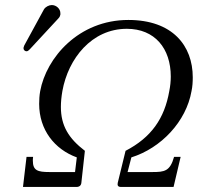

<svg xmlns="http://www.w3.org/2000/svg" viewBox="-20 -740 783 760"><path d="M500 -117C618 -154 717 -259 738 -379C742 -397 743 -416 743 -434C743 -559 663 -661 488 -661C291 -661 163 -511 139 -379C136 -362 135 -345 135 -329C135 -226 196 -149 284 -117L277 -59H176C129 -59 110 -65 110 -104C110 -108 110 -113 111 -119H85L71 0H283C294 0 301 -6 302 -16L316 -143C252 -192 221 -242 221 -317C221 -336 223 -357 227 -380C250 -508 343 -626 482 -626C593 -626 656 -548 656 -437C656 -418 654 -399 650 -379C631 -271 579 -196 477 -143L446 -16C444 -6 447 0 459 0H667L695 -119H669C653 -62 631 -59 583 -59H485ZM185 -720C174 -720 160 -713 154 -703L76 -560C73 -552 73 -551 73 -549C73 -542 79 -537 85 -537C90 -537 94 -541 98 -545L211 -667C216 -672 218 -677 219 -682V-688C219 -705 203 -720 185 -720Z"/></svg>

Font: Libertinus Serif
Style: Italic
Weight: 400
Italic angle: -12°
Designer: Philipp H. Poll, Khaled Hosny
Foundry: Caleb Maclennan
Version: Version 7.050;RELEASE